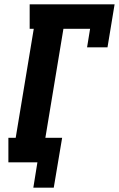

<svg xmlns="http://www.w3.org/2000/svg" viewBox="-20 -755 553 893"><path d="M135 118 154 0H19V-114H53L137 -621H118V-735H513L480 -535H385L399 -621H275L191 -114H269L230 118Z"/></svg>

Font: Iosevka Slab Heavy Oblique
Style: Regular
Weight: 900
Italic angle: -9°
Monospace: yes
Designer: Belleve Invis
Foundry: Belleve Invis
Version: Version 11.1.1; ttfautohint (v1.8.3)